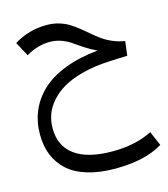

<svg xmlns="http://www.w3.org/2000/svg" viewBox="-121 -558 890 1018"><g transform="rotate(-15 324.0 -49.0)"><path d="M613.8 227.1 647.9 306.2Q550.3 366.2 387.2 366.2Q300.8 366.2 235.1 346.4Q169.4 326.7 128.2 289.8Q86.9 252.9 66.4 202.4Q45.9 151.9 45.9 88.9Q45.9 19.5 70.6 -39.3Q95.2 -98.1 144.5 -144.8Q193.8 -191.4 273.2 -222.2Q352.5 -252.9 456.1 -263.2Q424.8 -277.3 391.4 -299.1Q357.9 -320.8 337.4 -335.7Q316.9 -350.6 286.6 -361.8Q256.3 -373 222.2 -373Q155.8 -373 91.8 -335L49.8 -413.1Q131.3 -463.9 229 -463.9Q264.6 -463.9 295.7 -454.8Q326.7 -445.8 350.8 -430.9Q375 -416 397.5 -397.9Q419.9 -379.9 442.6 -360.4Q465.3 -340.8 489 -323.7Q512.7 -306.6 544.2 -293Q575.7 -279.3 610.8 -273.9L601.1 -195.8L506.8 -191.9Q424.3 -188.5 357.7 -171.6Q291 -154.8 247.3 -129.6Q203.6 -104.5 174.1 -70.8Q144.5 -37.1 131.8 -1.2Q119.1 34.7 119.1 74.2Q119.1 171.9 189.7 222.9Q260.3 273.9 396 273.9Q522.5 273.9 613.8 227.1Z"/></g></svg>

Font: FiraGO
Style: Regular
Weight: 400
Designer: bBox Type
Foundry: bBox Type GmbH
Version: Version 1.001;PS 001.001;hotconv 1.0.88;makeotf.lib2.5.64775